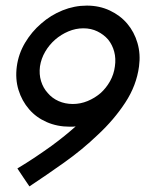

<svg xmlns="http://www.w3.org/2000/svg" viewBox="-20 -656 565 685"><path d="M389.9 -419.1Q386.4 -391.2 372.7 -366.5Q358.9 -341.9 339 -324Q318 -306 292.5 -295.5Q266.9 -285 240 -285Q212.4 -285 189.1 -295.3Q165.8 -305.7 150.3 -324.2Q134 -342 126.5 -366.5Q119 -391 122.6 -419.1Q126.9 -447.2 141.3 -471.7Q155.6 -496.2 177.2 -515Q198 -533 224 -544Q250.1 -555 277.5 -555Q305 -555 327.5 -544Q350 -533 365.8 -514.9Q381 -496 387.5 -471.5Q394 -447 389.9 -419.1ZM476 -419Q482 -463 470.5 -502.5Q459 -542 434 -571.5Q409 -601 371.8 -618.5Q334.6 -636 290 -636Q245.2 -636 203.1 -619Q161 -602 127 -572Q93 -543 69.5 -503.5Q46 -464 40 -419.1Q34 -374.1 46 -335.1Q58 -296 84 -266Q109 -237 146.5 -220.5Q184 -204 229 -204Q234 -204 239.5 -204Q245 -204 250 -205Q232 -189 210.5 -171.5Q189 -154 163 -135Q138 -117 107.5 -96.5Q77 -76 42 -55Q52.7 -39 63.3 -23Q74 -7 85 9Q144 -30 209.1 -76.2Q274.3 -122.4 330 -176Q386.8 -228.8 426.9 -289.9Q467 -351 476 -419Z"/></svg>

Font: Josefin Slab Thin
Style: Italic
Weight: 100
Italic angle: -12°
Designer: Santiago Orozco
Foundry: Typemade
Version: Version 2.000